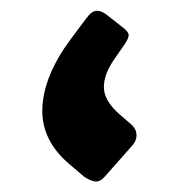

<svg xmlns="http://www.w3.org/2000/svg" viewBox="-20 -341 362 365"><path d="M179 -5Q170 5 161 4Q152 3 140 -5L113 -28Q58 -74 60.5 -135.5Q63 -197 114 -266L144 -306Q154 -320 163.5 -320.5Q173 -321 184 -312L212 -290Q226 -280 224.5 -272.5Q223 -265 215 -254L199 -231Q177 -200 177.5 -174.5Q178 -149 208 -123L230 -104Q239 -96 239.5 -85Q240 -74 232 -65Z"/></svg>

Font: Rubik Light SemiBold
Style: Regular
Weight: 600
Version: Version 2.300;gftools[0.9.30]